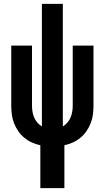

<svg xmlns="http://www.w3.org/2000/svg" viewBox="-20 -755 540 990"><path d="M188 215V-6Q165 -11 144 -20.5Q123 -30 105 -45Q87 -60 74 -79Q61 -98 52.5 -119.5Q44 -141 41 -164Q38 -187 38 -210V-520H145V-210Q145 -195 147.5 -179.5Q150 -164 156 -149.5Q162 -135 172.5 -123Q183 -111 196 -103V-735H304V-103Q317 -111 327.5 -123Q338 -135 344 -149.5Q350 -164 352.5 -179.5Q355 -195 355 -210V-520H462V-210Q462 -187 459 -164Q456 -141 447.5 -119.5Q439 -98 426 -79Q413 -60 395 -45Q377 -30 356 -20.5Q335 -11 312 -6V215Z"/></svg>

Font: Iosevka SS18 Extrabold
Style: Regular
Weight: 800
Monospace: yes
Designer: Belleve Invis
Foundry: Belleve Invis
Version: Version 25.1.1; ttfautohint (v1.8.4)